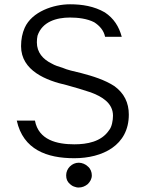

<svg xmlns="http://www.w3.org/2000/svg" viewBox="-20 -710 648 877"><path d="M284.2 -321.3C321.3 -311.5 358.4 -299.8 394.5 -288.1C444.3 -269.5 496.1 -240.2 496.1 -181.6C496.1 -161.1 491.2 -129.9 477.5 -114.3C442.4 -62.5 377.9 -50.8 319.3 -50.8C240.2 -50.8 156.2 -70.3 139.6 -159.2H56.6C85.9 -26.4 194.3 12.7 319.3 12.7C448.2 12.7 568.4 -45.9 568.4 -186.5C568.4 -241.2 546.9 -284.2 502.9 -316.4C458 -345.7 403.3 -362.3 351.6 -376C335 -379.9 318.4 -383.8 303.7 -387.7C289.1 -391.6 276.4 -395.5 265.6 -400.4C249 -405.3 230.5 -411.1 215.8 -419.9C175.8 -439.5 148.4 -470.7 148.4 -516.6C148.4 -527.3 149.4 -538.1 151.4 -546.9C172.9 -611.3 238.3 -629.9 299.8 -629.9C335.9 -629.9 377.9 -625 410.2 -608.4C434.6 -592.8 454.1 -571.3 460 -542H536.1C523.4 -588.9 500 -626 459 -653.3C410.2 -681.6 355.5 -690.4 299.8 -690.4C224.6 -690.4 126 -657.2 92.8 -583C82 -558.6 76.2 -531.2 76.2 -499C76.2 -386.7 192.4 -341.8 284.2 -321.3ZM339.8 146.5C355.5 146.5 369.1 140.6 380.9 130.9C391.6 120.1 399.4 107.4 399.4 90.8C399.4 76.2 393.6 60.5 381.8 50.8C371.1 40 354.5 33.2 339.8 33.2C308.6 33.2 282.2 59.6 282.2 90.8C282.2 107.4 287.1 120.1 299.8 130.9C304.7 135.7 312.5 140.6 319.3 142.6C322.3 143.6 325.2 144.5 329.1 145.5C332 146.5 335.9 146.5 339.8 146.5Z"/></svg>

Font: My Font
Style: Regular
Weight: 400
Designer: Alfredo Marco Pradil
Version: Version 0.001